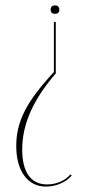

<svg xmlns="http://www.w3.org/2000/svg" viewBox="-20 -521 324 709"><path d="M199 -485Q199 -470 183 -470Q167 -470 167 -485Q167 -501 183 -501Q199 -501 199 -485ZM245 127Q229 146 203 157Q177 168 150 168Q99 168 69.5 127.5Q40 87 40 17Q40 -16 47.5 -47.5Q55 -79 71.5 -111.5Q88 -144 114.5 -179Q141 -214 179 -255V-440H186V-250Q123 -177 92.5 -108Q62 -39 62 31Q62 94 85.5 127Q109 160 154 160Q180 160 203 150Q226 140 240 123Z"/></svg>

Font: Moniqa Thin Display
Style: Regular
Weight: 100
Designer: Rajesh Rajput
Foundry: Rajesh Rajput
Version: Version 1.000